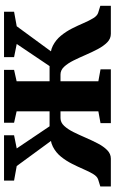

<svg xmlns="http://www.w3.org/2000/svg" viewBox="176 -760 583 976"><g transform="rotate(-90 468.0 -271.5)"><path d="M8.5 0V-53.5L44 -64.5Q59.5 -69.5 71.8 -89.8Q84 -110 96.2 -138.5Q108.5 -167 123.8 -197.2Q139 -227.5 160 -253.5Q181 -279.5 211 -294.8Q241 -310 283.5 -307L281 -248.5L112.5 -478.5L38.5 -492V-543H269V-492L202 -478.5L314.5 -311.5H390.5V-479L332.5 -492V-543H601.5V-492L543.5 -479V-311.5H620.5L733 -478.5L666 -492V-543H897V-492L823 -478.5L654.5 -248.5L652 -307Q694.5 -310 724.2 -294.8Q754 -279.5 775.2 -253.5Q796.5 -227.5 811.8 -197.2Q827 -167 839.2 -138.5Q851.5 -110 863.8 -89.8Q876 -69.5 891.5 -64.5L927 -53.5V0H784.5Q760 0 741.2 -18.5Q722.5 -37 707 -66.2Q691.5 -95.5 677.5 -128Q663.5 -160.5 649 -189.8Q634.5 -219 617.2 -237.5Q600 -256 577.5 -256H543.5V-63.5L604 -52.5V0H330.5V-52.5L390.5 -63.5V-256H356.5Q334 -256 316.8 -237.5Q299.5 -219 285 -189.8Q270.5 -160.5 256.5 -128Q242.5 -95.5 227.2 -66.2Q212 -37 193.2 -18.5Q174.5 0 150 0Z"/></g></svg>

Font: Merriweather 48pt ExtraBold
Style: Regular
Weight: 800
Version: Version 2.100